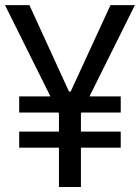

<svg xmlns="http://www.w3.org/2000/svg" viewBox="-21 -748 560 768"><path d="M96.7 -727.5 254.9 -381.8H261.7L420.9 -727.5H518.6L336.9 -362.3H461.9V-297.9H304.7L302.7 -293.9V-221.7H461.9V-157.2H302.7V0H214.8V-157.2H55.7V-221.7H214.8V-293.9L212.9 -297.9H55.7V-362.3H180.7L-1 -727.5Z"/></svg>

Font: Inter Display
Style: Regular
Weight: 400
Designer: Rasmus Andersson
Foundry: rsms
Version: Version 4.000;git-37864ae